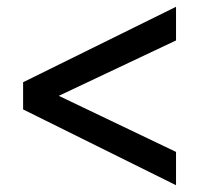

<svg xmlns="http://www.w3.org/2000/svg" viewBox="-20 -606 607 565"><path d="M498 -61V-159L153 -324L498 -487V-586L48 -364V-284Z"/></svg>

Font: Fixel Display Medium
Style: Regular
Weight: 500
Designer: AlfaBravo + MacPaw
Foundry: Kyrylo Tkachov, Marchela Mozhyna, Serhii Makarenko, Maria Weinstein, Zakhar Kryvoshyya
Version: Version 1.211